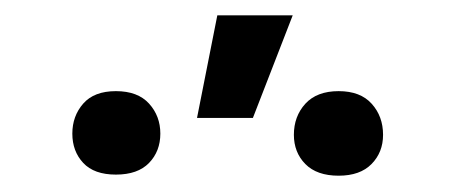

<svg xmlns="http://www.w3.org/2000/svg" viewBox="-20 -838 580 245"><path d="M231.4 -687.5 257.3 -818.4H353.5L302.7 -687.5ZM72.3 -667.5Q72.3 -689.9 86.2 -705.8Q100.1 -721.7 127.9 -721.7Q155.8 -721.7 170.2 -705.8Q184.6 -689.9 184.6 -667.5Q184.6 -645 170.2 -630.1Q155.8 -615.2 127.9 -615.2Q100.1 -615.2 86.2 -630.1Q72.3 -645 72.3 -667.5ZM355 -666Q355 -689.5 369.6 -705.6Q384.3 -721.7 412.1 -721.7Q439.9 -721.7 454.3 -705.6Q468.8 -689.5 468.8 -666Q468.8 -643.6 454.1 -628.7Q439.5 -613.8 412.1 -613.8Q384.3 -613.8 369.6 -628.7Q355 -643.6 355 -666Z"/></svg>

Font: Sahel VF Regular
Style: Regular
Weight: 400
Foundry: Saber Rastikerdar (saber.rastikerdar@gmail.com)
Version: Version 3.4.0